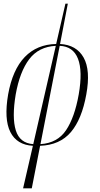

<svg xmlns="http://www.w3.org/2000/svg" viewBox="-20 -780 539 1039"><path d="M105 239 158 9Q71 4 36 -65.5Q1 -135 24 -269Q48 -403 114 -471.5Q180 -540 284 -542L334 -760H347L305 -542Q394 -537 432.5 -468.5Q471 -400 447 -269Q423 -135 363.5 -65Q304 5 197 9L152 239ZM65 -269Q44 -144 65.5 -74.5Q87 -5 160 0L282 -532Q189 -527 138 -459.5Q87 -392 65 -269ZM406 -269Q428 -395 402 -462Q376 -529 303 -532L199 0Q291 -6 337.5 -75.5Q384 -145 406 -269Z"/></svg>

Font: Noto Serif Display Condensed ExtraLight
Style: Italic
Weight: 200
Width: 3
Italic angle: -12°
Designer: Monotype Design Team
Foundry: Monotype Imaging Inc.
Version: Version 2.009